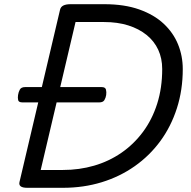

<svg xmlns="http://www.w3.org/2000/svg" viewBox="-20 -895 910 915"><path d="M110 0Q66 0 73 -28L266 -848Q269 -862 281.5 -868.5Q294 -875 316 -875H477Q573 -875 643.5 -850Q714 -825 760 -782Q806 -739 828.5 -683.5Q851 -628 851 -566Q851 -466 823 -379Q795 -292 744 -222.5Q693 -153 622 -103Q551 -53 464.5 -26.5Q378 0 280 0ZM174 -85H280Q358 -85 428.5 -105.5Q499 -126 558 -166.5Q617 -207 661 -266Q705 -325 729 -400.5Q753 -476 753 -566Q753 -617 734 -658Q715 -699 678.5 -728.5Q642 -758 591 -774Q540 -790 476 -790H340ZM87 -407Q69 -407 66.5 -418Q64 -429 66 -442Q68 -456 74.5 -468Q81 -480 100 -480H464Q482 -480 485 -468Q488 -456 486 -442Q484 -429 477.5 -418Q471 -407 453 -407Z"/></svg>

Font: Playwrite AT
Style: Italic
Weight: 400
Italic angle: -13.0072°
Designer: Veronika Burian, José Scaglione
Foundry: TypeTogether
Version: Version 1.002